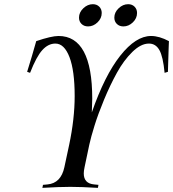

<svg xmlns="http://www.w3.org/2000/svg" viewBox="-20 -909 837 929"><path d="M248 -698.2Q213.4 -698.2 184.8 -666.7Q156.2 -635.3 125.5 -556.6L111.3 -561.5Q134.8 -636.7 155.3 -710Q229 -734.9 263.2 -734.9Q426.3 -734.9 426.3 -432.1Q426.3 -412.1 424.3 -365.2Q486.3 -543.9 561.8 -639.4Q637.2 -734.9 710.9 -734.9Q750.5 -734.9 797.4 -710Q796.9 -698.7 796.1 -678.7Q795.4 -658.7 794.4 -624Q793.5 -589.4 792.5 -561.5L776.4 -556.6Q769 -635.3 751.2 -666.7Q733.4 -698.2 700.7 -698.2Q661.6 -698.2 620.1 -657.5Q578.6 -616.7 545.7 -556.9Q512.7 -497.1 483.6 -427Q454.6 -356.9 437.3 -301Q419.9 -245.1 412.1 -209L389.2 -100.1Q385.3 -82 385.3 -69.8Q385.3 -21 436 -16.6L456.5 -14.6L453.6 0Q372.6 -4.9 320.3 -4.9Q267.6 -4.9 185.1 0L188 -14.6L209.5 -16.6Q274.9 -22.5 291.5 -100.1L314.5 -207.5Q341.3 -334 341.3 -444.3Q341.3 -566.9 316.2 -632.6Q291 -698.2 248 -698.2ZM429.2 -888.7Q448.2 -888.7 460.2 -876.7Q472.2 -864.7 472.2 -846.2Q472.2 -820.3 451.9 -800.8Q431.6 -781.2 406.2 -781.2Q386.7 -781.2 374.5 -793.2Q362.3 -805.2 362.3 -823.7Q362.3 -849.1 383.1 -868.9Q403.8 -888.7 429.2 -888.7ZM600.1 -888.7Q619.1 -888.7 631.1 -876.7Q643.1 -864.7 643.1 -846.2Q643.1 -820.3 622.8 -800.8Q602.5 -781.2 577.1 -781.2Q557.6 -781.2 545.4 -793.2Q533.2 -805.2 533.2 -823.7Q533.2 -849.1 554 -868.9Q574.7 -888.7 600.1 -888.7Z"/></svg>

Font: Flanker
Style: Italic
Weight: 400
Italic angle: -12°
Designer: Flanker
Version: Version 2.027